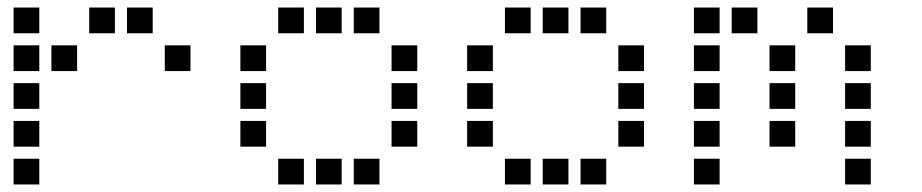

<svg xmlns="http://www.w3.org/2000/svg" viewBox="-20 -504 2440 508"><path d="M17 -484Q16 -484 16 -484Q16 -484 16 -483V-417Q16 -416 16 -416Q16 -416 17 -416H83Q84 -416 84 -416Q84 -416 84 -417V-483Q84 -484 84 -484Q84 -484 83 -484ZM217 -484Q216 -484 216 -484Q216 -484 216 -483V-417Q216 -416 216 -416Q216 -416 217 -416H283Q284 -416 284 -416Q284 -416 284 -417V-483Q284 -484 284 -484Q284 -484 283 -484ZM317 -484Q316 -484 316 -484Q316 -484 316 -483V-417Q316 -416 316 -416Q316 -416 317 -416H383Q384 -416 384 -416Q384 -416 384 -417V-483Q384 -484 384 -484Q384 -484 383 -484ZM17 -384Q16 -384 16 -384Q16 -384 16 -383V-317Q16 -316 16 -316Q16 -316 17 -316H83Q84 -316 84 -316Q84 -316 84 -317V-383Q84 -384 84 -384Q84 -384 83 -384ZM117 -384Q116 -384 116 -384Q116 -384 116 -383V-317Q116 -316 116 -316Q116 -316 117 -316H183Q184 -316 184 -316Q184 -316 184 -317V-383Q184 -384 184 -384Q184 -384 183 -384ZM417 -384Q416 -384 416 -384Q416 -384 416 -383V-317Q416 -316 416 -316Q416 -316 417 -316H483Q484 -316 484 -316Q484 -316 484 -317V-383Q484 -384 484 -384Q484 -384 483 -384ZM17 -284Q16 -284 16 -284Q16 -284 16 -283V-217Q16 -216 16 -216Q16 -216 17 -216H83Q84 -216 84 -216Q84 -216 84 -217V-283Q84 -284 84 -284Q84 -284 83 -284ZM17 -184Q16 -184 16 -184Q16 -184 16 -183V-117Q16 -116 16 -116Q16 -116 17 -116H83Q84 -116 84 -116Q84 -116 84 -117V-183Q84 -184 84 -184Q84 -184 83 -184ZM17 -84Q16 -84 16 -84Q16 -84 16 -83V-17Q16 -16 16 -16Q16 -16 17 -16H83Q84 -16 84 -16Q84 -16 84 -17V-83Q84 -84 84 -84Q84 -84 83 -84Z M717 -484Q716 -484 716 -484Q716 -484 716 -483V-417Q716 -416 716 -416Q716 -416 717 -416H783Q784 -416 784 -416Q784 -416 784 -417V-483Q784 -484 784 -484Q784 -484 783 -484ZM817 -484Q816 -484 816 -484Q816 -484 816 -483V-417Q816 -416 816 -416Q816 -416 817 -416H883Q884 -416 884 -416Q884 -416 884 -417V-483Q884 -484 884 -484Q884 -484 883 -484ZM917 -484Q916 -484 916 -484Q916 -484 916 -483V-417Q916 -416 916 -416Q916 -416 917 -416H983Q984 -416 984 -416Q984 -416 984 -417V-483Q984 -484 984 -484Q984 -484 983 -484ZM617 -384Q616 -384 616 -384Q616 -384 616 -383V-317Q616 -316 616 -316Q616 -316 617 -316H683Q684 -316 684 -316Q684 -316 684 -317V-383Q684 -384 684 -384Q684 -384 683 -384ZM1017 -384Q1016 -384 1016 -384Q1016 -384 1016 -383V-317Q1016 -316 1016 -316Q1016 -316 1017 -316H1083Q1084 -316 1084 -316Q1084 -316 1084 -317V-383Q1084 -384 1084 -384Q1084 -384 1083 -384ZM617 -284Q616 -284 616 -284Q616 -284 616 -283V-217Q616 -216 616 -216Q616 -216 617 -216H683Q684 -216 684 -216Q684 -216 684 -217V-283Q684 -284 684 -284Q684 -284 683 -284ZM1017 -284Q1016 -284 1016 -284Q1016 -284 1016 -283V-217Q1016 -216 1016 -216Q1016 -216 1017 -216H1083Q1084 -216 1084 -216Q1084 -216 1084 -217V-283Q1084 -284 1084 -284Q1084 -284 1083 -284ZM617 -184Q616 -184 616 -184Q616 -184 616 -183V-117Q616 -116 616 -116Q616 -116 617 -116H683Q684 -116 684 -116Q684 -116 684 -117V-183Q684 -184 684 -184Q684 -184 683 -184ZM1017 -184Q1016 -184 1016 -184Q1016 -184 1016 -183V-117Q1016 -116 1016 -116Q1016 -116 1017 -116H1083Q1084 -116 1084 -116Q1084 -116 1084 -117V-183Q1084 -184 1084 -184Q1084 -184 1083 -184ZM717 -84Q716 -84 716 -84Q716 -84 716 -83V-17Q716 -16 716 -16Q716 -16 717 -16H783Q784 -16 784 -16Q784 -16 784 -17V-83Q784 -84 784 -84Q784 -84 783 -84ZM817 -84Q816 -84 816 -84Q816 -84 816 -83V-17Q816 -16 816 -16Q816 -16 817 -16H883Q884 -16 884 -16Q884 -16 884 -17V-83Q884 -84 884 -84Q884 -84 883 -84ZM917 -84Q916 -84 916 -84Q916 -84 916 -83V-17Q916 -16 916 -16Q916 -16 917 -16H983Q984 -16 984 -16Q984 -16 984 -17V-83Q984 -84 984 -84Q984 -84 983 -84Z M1317 -484Q1316 -484 1316 -484Q1316 -484 1316 -483V-417Q1316 -416 1316 -416Q1316 -416 1317 -416H1383Q1384 -416 1384 -416Q1384 -416 1384 -417V-483Q1384 -484 1384 -484Q1384 -484 1383 -484ZM1417 -484Q1416 -484 1416 -484Q1416 -484 1416 -483V-417Q1416 -416 1416 -416Q1416 -416 1417 -416H1483Q1484 -416 1484 -416Q1484 -416 1484 -417V-483Q1484 -484 1484 -484Q1484 -484 1483 -484ZM1517 -484Q1516 -484 1516 -484Q1516 -484 1516 -483V-417Q1516 -416 1516 -416Q1516 -416 1517 -416H1583Q1584 -416 1584 -416Q1584 -416 1584 -417V-483Q1584 -484 1584 -484Q1584 -484 1583 -484ZM1217 -384Q1216 -384 1216 -384Q1216 -384 1216 -383V-317Q1216 -316 1216 -316Q1216 -316 1217 -316H1283Q1284 -316 1284 -316Q1284 -316 1284 -317V-383Q1284 -384 1284 -384Q1284 -384 1283 -384ZM1617 -384Q1616 -384 1616 -384Q1616 -384 1616 -383V-317Q1616 -316 1616 -316Q1616 -316 1617 -316H1683Q1684 -316 1684 -316Q1684 -316 1684 -317V-383Q1684 -384 1684 -384Q1684 -384 1683 -384ZM1217 -284Q1216 -284 1216 -284Q1216 -284 1216 -283V-217Q1216 -216 1216 -216Q1216 -216 1217 -216H1283Q1284 -216 1284 -216Q1284 -216 1284 -217V-283Q1284 -284 1284 -284Q1284 -284 1283 -284ZM1617 -284Q1616 -284 1616 -284Q1616 -284 1616 -283V-217Q1616 -216 1616 -216Q1616 -216 1617 -216H1683Q1684 -216 1684 -216Q1684 -216 1684 -217V-283Q1684 -284 1684 -284Q1684 -284 1683 -284ZM1217 -184Q1216 -184 1216 -184Q1216 -184 1216 -183V-117Q1216 -116 1216 -116Q1216 -116 1217 -116H1283Q1284 -116 1284 -116Q1284 -116 1284 -117V-183Q1284 -184 1284 -184Q1284 -184 1283 -184ZM1617 -184Q1616 -184 1616 -184Q1616 -184 1616 -183V-117Q1616 -116 1616 -116Q1616 -116 1617 -116H1683Q1684 -116 1684 -116Q1684 -116 1684 -117V-183Q1684 -184 1684 -184Q1684 -184 1683 -184ZM1317 -84Q1316 -84 1316 -84Q1316 -84 1316 -83V-17Q1316 -16 1316 -16Q1316 -16 1317 -16H1383Q1384 -16 1384 -16Q1384 -16 1384 -17V-83Q1384 -84 1384 -84Q1384 -84 1383 -84ZM1417 -84Q1416 -84 1416 -84Q1416 -84 1416 -83V-17Q1416 -16 1416 -16Q1416 -16 1417 -16H1483Q1484 -16 1484 -16Q1484 -16 1484 -17V-83Q1484 -84 1484 -84Q1484 -84 1483 -84ZM1517 -84Q1516 -84 1516 -84Q1516 -84 1516 -83V-17Q1516 -16 1516 -16Q1516 -16 1517 -16H1583Q1584 -16 1584 -16Q1584 -16 1584 -17V-83Q1584 -84 1584 -84Q1584 -84 1583 -84Z M1817 -484Q1816 -484 1816 -484Q1816 -484 1816 -483V-417Q1816 -416 1816 -416Q1816 -416 1817 -416H1883Q1884 -416 1884 -416Q1884 -416 1884 -417V-483Q1884 -484 1884 -484Q1884 -484 1883 -484ZM1917 -484Q1916 -484 1916 -484Q1916 -484 1916 -483V-417Q1916 -416 1916 -416Q1916 -416 1917 -416H1983Q1984 -416 1984 -416Q1984 -416 1984 -417V-483Q1984 -484 1984 -484Q1984 -484 1983 -484ZM2117 -484Q2116 -484 2116 -484Q2116 -484 2116 -483V-417Q2116 -416 2116 -416Q2116 -416 2117 -416H2183Q2184 -416 2184 -416Q2184 -416 2184 -417V-483Q2184 -484 2184 -484Q2184 -484 2183 -484ZM1817 -384Q1816 -384 1816 -384Q1816 -384 1816 -383V-317Q1816 -316 1816 -316Q1816 -316 1817 -316H1883Q1884 -316 1884 -316Q1884 -316 1884 -317V-383Q1884 -384 1884 -384Q1884 -384 1883 -384ZM2017 -384Q2016 -384 2016 -384Q2016 -384 2016 -383V-317Q2016 -316 2016 -316Q2016 -316 2017 -316H2083Q2084 -316 2084 -316Q2084 -316 2084 -317V-383Q2084 -384 2084 -384Q2084 -384 2083 -384ZM2217 -384Q2216 -384 2216 -384Q2216 -384 2216 -383V-317Q2216 -316 2216 -316Q2216 -316 2217 -316H2283Q2284 -316 2284 -316Q2284 -316 2284 -317V-383Q2284 -384 2284 -384Q2284 -384 2283 -384ZM1817 -284Q1816 -284 1816 -284Q1816 -284 1816 -283V-217Q1816 -216 1816 -216Q1816 -216 1817 -216H1883Q1884 -216 1884 -216Q1884 -216 1884 -217V-283Q1884 -284 1884 -284Q1884 -284 1883 -284ZM2017 -284Q2016 -284 2016 -284Q2016 -284 2016 -283V-217Q2016 -216 2016 -216Q2016 -216 2017 -216H2083Q2084 -216 2084 -216Q2084 -216 2084 -217V-283Q2084 -284 2084 -284Q2084 -284 2083 -284ZM2217 -284Q2216 -284 2216 -284Q2216 -284 2216 -283V-217Q2216 -216 2216 -216Q2216 -216 2217 -216H2283Q2284 -216 2284 -216Q2284 -216 2284 -217V-283Q2284 -284 2284 -284Q2284 -284 2283 -284ZM1817 -184Q1816 -184 1816 -184Q1816 -184 1816 -183V-117Q1816 -116 1816 -116Q1816 -116 1817 -116H1883Q1884 -116 1884 -116Q1884 -116 1884 -117V-183Q1884 -184 1884 -184Q1884 -184 1883 -184ZM2017 -184Q2016 -184 2016 -184Q2016 -184 2016 -183V-117Q2016 -116 2016 -116Q2016 -116 2017 -116H2083Q2084 -116 2084 -116Q2084 -116 2084 -117V-183Q2084 -184 2084 -184Q2084 -184 2083 -184ZM2217 -184Q2216 -184 2216 -184Q2216 -184 2216 -183V-117Q2216 -116 2216 -116Q2216 -116 2217 -116H2283Q2284 -116 2284 -116Q2284 -116 2284 -117V-183Q2284 -184 2284 -184Q2284 -184 2283 -184ZM1817 -84Q1816 -84 1816 -84Q1816 -84 1816 -83V-17Q1816 -16 1816 -16Q1816 -16 1817 -16H1883Q1884 -16 1884 -16Q1884 -16 1884 -17V-83Q1884 -84 1884 -84Q1884 -84 1883 -84ZM2217 -84Q2216 -84 2216 -84Q2216 -84 2216 -83V-17Q2216 -16 2216 -16Q2216 -16 2217 -16H2283Q2284 -16 2284 -16Q2284 -16 2284 -17V-83Q2284 -84 2284 -84Q2284 -84 2283 -84Z"/></svg>

Font: Doto SemiBold
Style: Regular
Weight: 600
Monospace: yes
Version: Version 1.000